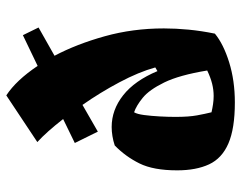

<svg xmlns="http://www.w3.org/2000/svg" viewBox="-100 -660 784 625"><g transform="rotate(-90 292.5 -348.0)"><path d="M271 24Q186 24 137.5 3Q89 -18 69.5 -60Q50 -102 50 -164Q50 -241 72.5 -286.5Q95 -332 131 -367Q146 -372 161.5 -374.5Q177 -377 191 -377Q247 -377 294.5 -339.5Q342 -302 373 -228L385 -235Q370 -289 336.5 -352Q303 -415 263 -472L176 -422L139 -497L217 -535Q175 -589 142 -619L294 -720Q343 -688 390 -618L490 -666L515 -615L423 -563Q461 -491 486.5 -399.5Q512 -308 512 -207Q512 -168 508 -126.5Q504 -85 495 -41Q461 -13 401.5 5.5Q342 24 271 24ZM292 -45Q312 -45 332 -50Q352 -55 375 -66Q360 -157 336 -206Q312 -255 286 -276Q260 -297 239 -304Q233 -294 230 -271Q227 -248 225.5 -220.5Q224 -193 224 -169Q224 -126 229 -99Q234 -72 239 -52Q252 -49 265.5 -47Q279 -45 292 -45Z"/></g></svg>

Font: Joti One
Style: Regular
Weight: 400
Designer: Eduardo Rodriguez Tunni
Foundry: Eduardo Rodriguez Tunni
Version: Version 1.002; ttfautohint (v1.8.4.7-5d5b);gftools[0.9.24]